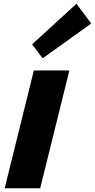

<svg xmlns="http://www.w3.org/2000/svg" viewBox="-20 -1007 508 1027"><path d="M468 -881 208 -695 152 -770 389 -987ZM195 0H5L161 -630H351Z"/></svg>

Font: TypoPRO Sinkin Sans
Style: 800 Black Italic
Weight: 900
Italic angle: -112°
Designer: Keith Bates
Foundry: K-Type
Version: Sinkin Sans (version 1.0)  by Keith Bates   •   © 2014   www